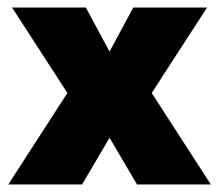

<svg xmlns="http://www.w3.org/2000/svg" viewBox="-20 -490 582 510"><path d="M344 0 271 -124 198 0H2L159 -243L12 -470H208L271 -353L334 -470H530L383 -243L540 0Z"/></svg>

Font: Celebes Black
Style: Regular
Weight: 900
Designer: Anugrah Pasau
Foundry: Lafontype
Version: Version 1.000; ttfautohint (v1.8.4)